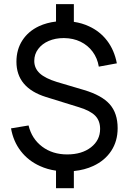

<svg xmlns="http://www.w3.org/2000/svg" viewBox="-20 -840 642 958"><path d="M259.5 99V11.5Q216.5 5.5 179.5 -11.5Q121.5 -37.5 84 -85.8Q46.5 -134 35 -199.5L122.5 -214Q138.5 -147.5 190.2 -108.5Q242 -69.5 315 -69.5Q388.5 -69.5 434 -105Q479.5 -140.5 479.5 -196.5Q479.5 -237.5 455.2 -262.5Q431 -287.5 374 -305L209.5 -356Q62 -402 62 -532Q62 -593 91.8 -638.8Q121.5 -684.5 175 -709.5Q213 -727 259.5 -732.5V-819.5H348.5V-731Q389.5 -725 424.5 -708.5Q479 -683.5 514.8 -636.5Q550.5 -589.5 563 -524L473 -507.5Q466 -550 442.2 -582Q418.5 -614 382 -631.8Q345.5 -649.5 300 -650Q298.5 -650 297 -650Q256.5 -650 223.2 -635.8Q190 -621.5 170.5 -595.5Q151 -569.5 151 -536Q151 -499.5 178.2 -474.2Q205.5 -449 264 -431L399 -391Q488 -364.5 527.5 -319.8Q567 -275 567 -200.5Q567 -136 535.2 -87.5Q503.5 -39 445.5 -12Q402.5 8 348.5 13.5V99Z"/></svg>

Font: Cns Manrope Med
Style: Regular
Weight: 500
Designer: Mikhail Sharanda
Foundry: Mikhail Sharanda
Version: Version 4.504